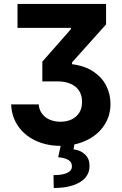

<svg xmlns="http://www.w3.org/2000/svg" viewBox="-20 -727 616 970"><path d="M285.9 -112Q317.2 -112 342 -123.8Q366.8 -135.7 380.8 -158.2Q394.8 -180.7 394.4 -211.7Q394.8 -243.8 380.6 -267Q366.4 -290.1 338.1 -303Q309.8 -315.9 268.6 -315.9H193.9V-415.6L338 -579.4V-586.3H68.4V-707H515.9V-603.8L344 -411.8V-402.6Q408.4 -394.7 452.3 -365Q496.3 -335.4 517.2 -293Q538.2 -250.6 538.2 -201.9Q538.2 -141.2 505.7 -92.8Q473.3 -44.4 415.5 -17.3Q357.7 9.8 285.6 9.8Q215.3 9.8 159.2 -16.8Q103.1 -43.3 70.9 -90.8Q38.7 -138.2 36.4 -199.7H175.4Q177.7 -172.7 192.3 -152.8Q206.8 -132.9 231.3 -122.4Q255.8 -112 285.9 -112ZM356.6 -2.9 351.7 27.2Q388.5 32.6 410.4 54Q432.3 75.4 432.3 110.9Q432.9 145 411.6 170.2Q390.3 195.3 349.3 209.1Q308.4 222.9 251.5 222.9L250.3 157.7Q294.3 157.7 318.4 147Q342.6 136.3 343.2 114.9Q343.7 100.4 336.4 91Q329.1 81.7 314 75.7Q298.9 69.7 273.9 67.2L289.2 -2.9Z"/></svg>

Font: Pretendard GOV Variable
Style: Regular
Weight: 400
Designer: Base glyphs from Inter by Rasmus Andersson; Hangul glyphs from Noto Sans CJK(Source Han Sans) by Jang Soo-young and Kang
Foundry: Kil Hyung-jin
Version: Version 1.307;Glyphs 3.2 (3192)